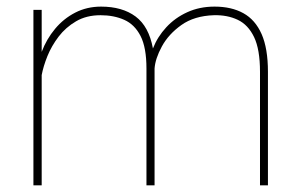

<svg xmlns="http://www.w3.org/2000/svg" viewBox="-20 -558 905 578"><path d="M626 -538.1Q676.8 -538.1 712.6 -518.3Q748.5 -498.5 767.6 -455.3Q786.6 -412.1 786.6 -341.8V0H762.7V-341.8Q762.7 -409.2 744.9 -446.3Q727.1 -483.4 695.8 -498.3Q664.6 -513.2 624 -512.2Q564.9 -510.3 526.1 -482.7Q487.3 -455.1 467.3 -418.2Q447.3 -381.3 445.3 -351.6V0H420.9V-351.6Q420.9 -415 403.1 -449.7Q385.3 -484.4 354 -498.3Q322.8 -512.2 282.7 -512.2Q240.2 -512.2 209 -493.9Q177.7 -475.6 156.5 -447.8Q135.3 -419.9 122.8 -389.2Q110.4 -358.4 105.5 -332V0H80.6V-528.3H105.5V-401.9Q120.1 -440.4 145.8 -471.2Q171.4 -502 206.5 -520Q241.7 -538.1 284.2 -538.1Q348.1 -538.1 388.2 -508.3Q428.2 -478.5 440.4 -412.1Q454.1 -447.3 480.5 -475.8Q506.8 -504.4 543.7 -521.2Q580.6 -538.1 626 -538.1Z"/></svg>

Font: Robert Sans Thin
Style: Regular
Weight: 100
Designer: Christian Robertson (extended by Adam Twardoch)
Foundry: Google
Version: Version 12.135;April 2, 2019;FontCreator 11.5.0.2425 64-bit;